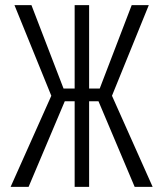

<svg xmlns="http://www.w3.org/2000/svg" viewBox="-20 -731 640 751"><path d="M365.2 -335H328.6V0H272V-335H233.4L91.8 0H21.5L180.7 -356.4L36.6 -710.9H103L228.5 -384.8H272V-710.9H328.6V-384.8H370.1L495.1 -710.9H562L418 -356.4L577.1 0H506.8Z"/></svg>

Font: Roboto Mono Light
Style: Regular
Weight: 300
Designer: Google
Version: Version 2.000985; 2015; ttfautohint (v1.3)